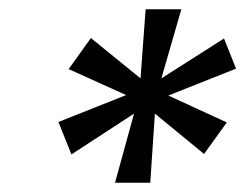

<svg xmlns="http://www.w3.org/2000/svg" viewBox="-20 -754 529 414"><path d="M228 -360 269 -509 134 -421 106 -491 252 -549 128 -605 176 -672 283 -585 294 -734H371L328 -585L463 -671L489 -606L343 -548L469 -490L420 -422L314 -509L304 -360Z"/></svg>

Font: DM Sans 18pt Medium
Style: Italic
Weight: 500
Italic angle: -10°
Designer: Colophon Foundry, Jonny Pinhorn
Foundry: Colophon Foundry
Version: Version 4.004;gftools[0.9.30]